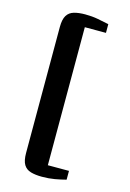

<svg xmlns="http://www.w3.org/2000/svg" viewBox="-139 -871 729 1075"><g transform="rotate(15 226.0 -333.5)"><path d="M216.5 137Q179 137 152 129.2Q125 121.5 111 98.8Q97 76 97 31V-698Q97 -743.5 111 -766Q125 -788.5 152 -796.2Q179 -804 216.5 -804Q256.5 -804 290.8 -797.5Q325 -791 355 -784.5V-734H232.5V66H355V117Q324.5 125 290.5 131Q256.5 137 216.5 137Z"/></g></svg>

Font: Merriweather 28pt ExtraBold
Style: Regular
Weight: 800
Version: Version 2.100